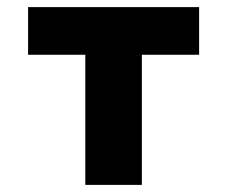

<svg xmlns="http://www.w3.org/2000/svg" viewBox="-20 -520 640 540"><path d="M220 0H379V-366H540V-500H59V-366H220Z"/></svg>

Font: LT Wave Mono Black
Style: Regular
Weight: 900
Designer: Daniel Lyons
Version: Version 2.5 (Glyphs App)